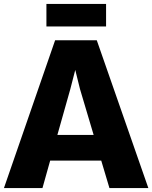

<svg xmlns="http://www.w3.org/2000/svg" viewBox="-29 -952 771 972"><path d="M186 0H-9L250 -748H461L722 0H525L483.5 -139H225ZM327 -501 261.5 -269H445L376 -501L352 -598ZM206 -818V-932H508V-818Z"/></svg>

Font: Merriweather Sans ExtraBold
Style: Regular
Weight: 800
Designer: Eben Sorkin
Foundry: Eben Sorkin
Version: Version 2.001; ttfautohint (v1.8.3)